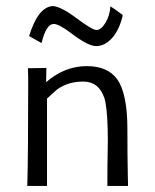

<svg xmlns="http://www.w3.org/2000/svg" viewBox="-20 -613 512 633"><path d="M402 0H334Q334 -76 335 -113Q336 -154 335 -188Q333 -262 324 -290Q306 -343 257 -344Q206 -345 168 -318L135 -288V0H70Q73 -104 73 -341Q73 -365 72 -388L133 -389L132 -342Q193 -395 266 -395Q335 -395 366 -352Q400 -305 400 -187Q400 -104 401 -58Q401 -43 401.5 -30.5Q402 -18 402 -8.5Q402 1 402 0ZM384 -564V-559Q372 -512 348.5 -486.5Q325 -461 297 -461Q270 -461 214 -504Q174 -534 157 -534Q132 -534 117 -471L76 -494Q105 -589 153 -593Q178 -593 231 -554Q284 -514 298 -514Q313 -514 327.5 -537.5Q342 -561 344 -592Q352 -588 384 -564Z"/></svg>

Font: GFS Neohellenic Rg
Style: Regular
Weight: 400
Designer: Takis Katsoulidis and George D. Matthiopoulos
Foundry: Takis Katsoulidis and George D. Matthiopoulos
Version: Version 1.0